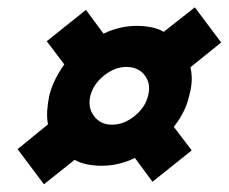

<svg xmlns="http://www.w3.org/2000/svg" viewBox="-20 -592 608 510"><path d="M96.7 -102.5 26.7 -195.8 107.5 -261.7Q104.2 -278.3 105.4 -297.9Q106.7 -317.5 110.8 -337.5Q115.8 -359.2 126.7 -380.8Q137.5 -402.5 150.8 -420.8L104.2 -482.5L208.3 -565.8L255 -502.5Q297.5 -523.3 343.3 -523.3Q363.3 -523.3 382.1 -519.6Q400.8 -515.8 415 -507.5L497.5 -572.5L567.5 -479.2L485.8 -413.3Q494.2 -378.3 482.5 -337.5Q477.5 -315 467.1 -294.6Q456.7 -274.2 441.7 -255L489.2 -192.5L385 -109.2L338.3 -172.5Q295.8 -151.7 250 -151.7Q230 -151.7 211.2 -155.4Q192.5 -159.2 178.3 -167.5ZM277.5 -260.8Q309.2 -260.8 337.5 -283.8Q365.8 -306.7 373.3 -337.5Q381.7 -369.2 364.6 -391.7Q347.5 -414.2 315.8 -414.2Q285 -414.2 256.7 -391.7Q228.3 -369.2 220 -337.5Q212.5 -306.7 229.6 -283.8Q246.7 -260.8 277.5 -260.8Z"/></svg>

Font: Funnel Sans ExtraBold
Style: Italic
Weight: 800
Italic angle: -14.036°
Version: Version 1.000; Beta; Release 5; Build 24; ttfautohint (v1.8.